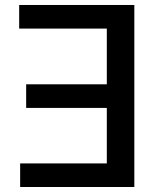

<svg xmlns="http://www.w3.org/2000/svg" viewBox="-20 -747 639 767"><path d="M516.6 -727.1V0H60.5V-94.2H406.7V-315.9H84.5V-410.2H406.7V-632.8H56.6V-727.1Z"/></svg>

Font: Karasuma Gothic
Style: Regular
Weight: 500
Designer: Rasmus Andersson / Ryoko Nishizuka
Foundry: Genbu
Version: Version 1.00